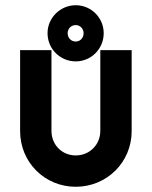

<svg xmlns="http://www.w3.org/2000/svg" viewBox="-20 -705 580 735"><path d="M270 10C389 10 484 -84 484 -203V-513H364V-204C364 -151 323 -110 270 -110C217 -110 177 -151 177 -204V-513H57V-203C57 -84 151 10 270 10ZM270 -470C329 -470 377 -518 377 -578C377 -637 329 -685 270 -685C211 -685 162 -637 162 -578C162 -518 210 -470 270 -470ZM270 -546C252 -546 239 -560 239 -578C239 -595 252 -609 270 -609C287 -609 300 -595 300 -578C300 -560 287 -546 270 -546Z"/></svg>

Font: Lineal
Style: Bold
Weight: 700
Designer: Created by Frank Adebiaye with contributions from Anton Moglia & Ariel Martín Pérez
Created by Frank ADEBIAYE with FontF
Foundry: Velvetyne Type Foundry
Version: Version 2.000;Glyphs 3.2 (3227)